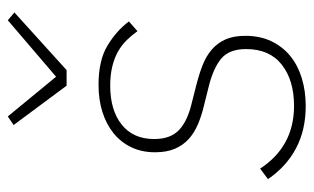

<svg xmlns="http://www.w3.org/2000/svg" viewBox="-176 -617 805 493"><g transform="rotate(-90 226.5 -370.5)"><path d="M201 12Q139 12 92 -13Q45 -38 13 -85L40 -105Q97 -18 201 -18Q267 -18 307 -49.5Q347 -81 347 -141Q347 -184 323 -204.5Q299 -225 251 -237L203 -249Q177 -255 154.5 -264.5Q132 -274 116 -288.5Q100 -303 91 -324Q82 -345 82 -375Q82 -409 95 -436Q108 -463 131 -481.5Q154 -500 185.5 -510Q217 -520 255 -520Q318 -520 356 -497Q394 -474 418 -442L393 -420Q383 -434 370.5 -447Q358 -460 341.5 -469.5Q325 -479 303 -484.5Q281 -490 253 -490Q190 -490 153 -460.5Q116 -431 116 -377Q116 -335 139.5 -313Q163 -291 211 -280L258 -268Q285 -261 307.5 -252Q330 -243 346.5 -228.5Q363 -214 372 -193.5Q381 -173 381 -143Q381 -105 367 -76Q353 -47 329 -27.5Q305 -8 272 2Q239 12 201 12ZM253 -602 152 -738 174 -753 276 -629 421 -753 441 -736 293 -602Z"/></g></svg>

Font: IBM Plex Sans ExtLt
Style: Italic
Weight: 200
Italic angle: -11°
Designer: Mike Abbink, Paul van der Laan, Pieter van Rosmalen
Foundry: Bold Monday
Version: Version 3.005